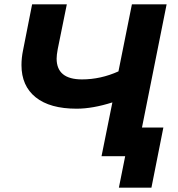

<svg xmlns="http://www.w3.org/2000/svg" viewBox="-20 -720 820 885"><path d="M748 -700 608 0H448L498 -248Q407 -219 333 -219Q210 -219 144.5 -271.5Q79 -324 79 -420Q79 -453 86 -487L128 -700H288L246 -493Q241 -466 241 -450Q241 -354 358 -354Q444 -354 526 -391L588 -700ZM733 -132 678 145H528L557 0H448L476 -132Z"/></svg>

Font: Montserrat Alternates
Style: Bold Italic
Weight: 700
Italic angle: -11.3°
Designer: Julieta Ulanovsky
Foundry: Julieta Ulanovsky
Version: Version 7.200